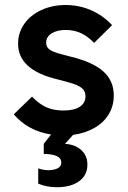

<svg xmlns="http://www.w3.org/2000/svg" viewBox="-20 -538 520 782"><path d="M135.7 210V147.5Q152.3 154.3 176.8 155.3Q202.6 154.8 216.6 146.5Q230.5 138.2 229.5 124Q230 106.9 211.9 98.1Q193.8 89.4 158.2 88.9V47.9L188 9.8Q142.1 2.9 103.5 -17.8Q64.9 -38.6 36.1 -72.3L110.4 -144.5Q139.2 -114.3 168.9 -101.1Q198.7 -87.9 238.3 -87.9Q281.2 -87.9 304.7 -103Q328.1 -118.2 328.1 -145.5Q328.1 -161.6 320.1 -172.1Q312 -182.6 293 -191.2Q273.9 -199.7 239.3 -208L213.9 -214.8Q53.2 -252.9 53.7 -360.4Q53.7 -404.8 78.9 -440.7Q104 -476.6 148.4 -497.1Q192.9 -517.6 248 -517.6Q302.2 -517.6 351.1 -496.3Q399.9 -475.1 436.5 -435.5L363.3 -363.3Q338.4 -389.6 310.1 -402.8Q281.7 -416 248 -416Q211.9 -416 189.9 -401.9Q168 -387.7 168 -364.3Q168 -351.6 174.6 -343.3Q181.2 -335 196.5 -328.1Q211.9 -321.3 240.2 -314.5L266.6 -307.6Q357.9 -285.6 400.6 -247.3Q443.4 -209 443.4 -149.4Q443.4 -106.9 423.1 -73Q402.8 -39.1 365.2 -17.3Q327.6 4.4 277.8 11.2L244.6 47.9Q286.1 50.3 311.3 73.5Q336.4 96.7 335.9 132.8Q336.4 160.6 321.3 181.4Q306.2 202.1 278.1 213.4Q250 224.6 211.9 224.6Q170.4 224.6 135.7 210Z"/></svg>

Font: Wanted Sans SemiBold
Style: Regular
Weight: 600
Designer: Original Design by Kil Hyung-jin and Kang Hanbin, Wanted Lab, Inc; Hangeul from Source Han Sans by Jang Soo-young and Ka
Foundry: Wanted Lab, Inc.
Version: Version 1.003